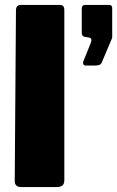

<svg xmlns="http://www.w3.org/2000/svg" viewBox="-20 -762 477 782"><path d="M242 -29Q242 -13 234 -6.5Q226 0 209 0H67Q40 0 40 -25L45 -719Q45 -742 64 -742H224Q242 -742 242 -721ZM329 -495Q322 -495 319.5 -500.5Q317 -506 319 -511L350 -588Q357 -606 343 -609L331 -611Q313 -612 313 -628V-726Q313 -742 327 -742H424Q437 -742 437 -729V-611Q437 -608 436 -605.5Q435 -603 434 -601L396 -511Q393 -502 386.5 -498.5Q380 -495 366 -495Z"/></svg>

Font: Libre Franklin Black
Style: Regular
Weight: 900
Designer: Pablo Impallari, Rodrigo Fuenzalida, Nhung Nguyen
Foundry: Impallari Type
Version: Version 3.000